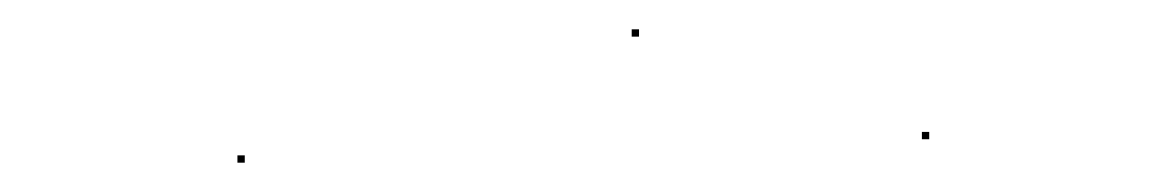

<svg xmlns="http://www.w3.org/2000/svg" viewBox="-20 -645 796 131"><path d="M142 -534V-539H147V-534ZM609 -550V-555H614V-550ZM411 -620V-625H416V-620Z"/></svg>

Font: FRB American Cursive Just Beginnings
Style: Italic
Weight: 400
Italic angle: -25°
Version: Version 2.0;Modular Font Editor K font №1